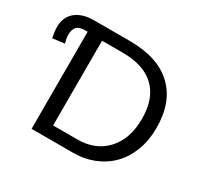

<svg xmlns="http://www.w3.org/2000/svg" viewBox="-145 -872 1100 1055"><g transform="rotate(30 405.0 -344.0)"><path d="M761.2 -346.2Q761.2 -269.5 737.1 -204.8Q712.9 -140.1 669.7 -95.2Q626.5 -50.3 565.2 -25.1Q503.9 0 432.1 0H425.8H168.9V-616.2H154.8Q117.2 -616.2 101.1 -599.9Q85 -583.5 85 -547.9Q85 -525.9 94.2 -497.1L18.1 -487.8Q9.8 -528.3 9.8 -554.2Q9.8 -617.7 51.8 -652.8Q93.8 -688 168.9 -688H396Q572.8 -688 667 -599.6Q761.2 -511.2 761.2 -346.2ZM667 -351.1Q667 -479 597.2 -545.9Q527.3 -612.8 395 -612.8H262.2V-75.2H416Q530.8 -75.2 598.9 -149.4Q667 -223.6 667 -351.1Z"/></g></svg>

Font: Libra Sans Modern
Style: Regular
Weight: 400
Foundry: Stefan Peev, Context Ltd
Version: Version 1.000